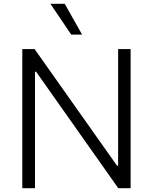

<svg xmlns="http://www.w3.org/2000/svg" viewBox="-20 -984 800 1004"><path d="M352.6 -802.9H409.4L318.5 -964.1H243.6ZM663 -727.3H597.7V-117.5H592L160.9 -727.3H96.6V0H163V-609H168.7L598.4 0H663Z"/></svg>

Font: TID UI Light
Style: Regular
Weight: 300
Designer: The TID Project Authors
Foundry: Bakken & Bæck
Version: Version 1.001;hotconv 1.0.109;makeotfexe 2.5.65596